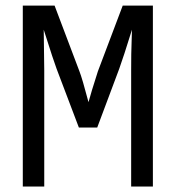

<svg xmlns="http://www.w3.org/2000/svg" viewBox="-20 -679 640 699"><path d="M457.5 0V-423.8Q457.5 -489.7 459 -522L460.4 -570.8Q429.2 -470.2 414.1 -428.7L334 -214.8H267.1L186 -428.7Q177.2 -451.2 139.2 -570.8L141.1 -423.8V0H63V-658.7H178.7L269 -419.9Q279.3 -394 302.2 -307.1L314.9 -351.1L336.4 -419.4L426.8 -658.7H536.6V0Z"/></svg>

Font: Cousine
Style: Regular
Weight: 400
Monospace: yes
Designer: Steve Matteson
Foundry: Monotype Imaging Inc.
Version: Version 1.21